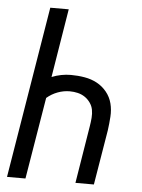

<svg xmlns="http://www.w3.org/2000/svg" viewBox="-53 -777 605 819"><g transform="rotate(5 250.0 -367.5)"><path d="M8 0 129 -735H208L160 -441Q180 -449 200.5 -453Q221 -457 242 -457Q272 -457 301 -452Q330 -447 354 -434Q378 -421 395.5 -399.5Q413 -378 420 -351Q427 -324 425 -294Q423 -264 419 -235L380 0H301L341 -246Q344 -264 345.5 -282Q347 -300 344 -316.5Q341 -333 331 -347Q321 -361 307.5 -370Q294 -379 277.5 -383Q261 -387 243 -387Q217 -387 191.5 -377.5Q166 -368 145 -350L87 0Z"/></g></svg>

Font: Iosevka Oblique
Style: Regular
Weight: 400
Italic angle: -9°
Monospace: yes
Designer: Belleve Invis
Foundry: Belleve Invis
Version: Version 32.5.0; ttfautohint (v1.8.4)